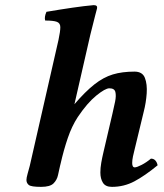

<svg xmlns="http://www.w3.org/2000/svg" viewBox="-20 -718 640 748"><path d="M96 -72 208 -563Q215 -596 215 -612Q215 -628 201.5 -633Q188 -638 156 -638Q152 -652 161 -672Q214 -681 262 -688Q310 -695 345 -698Q361 -698 358 -685Q358 -685 351 -658.5Q344 -632 332 -583L270 -312Q312 -361 347.5 -389Q383 -417 419.5 -428Q456 -439 504 -439Q535 -439 544.5 -414.5Q554 -390 551.5 -354Q549 -318 540 -283L504 -134Q501 -123 498 -108.5Q495 -94 495 -83Q495 -66 505 -66Q513 -66 531.5 -75.5Q550 -85 568 -100Q579 -100 585.5 -92.5Q592 -85 594 -74Q544 -33 503.5 -11.5Q463 10 416 10Q391 10 381 -6Q371 -22 371 -46Q371 -64 374.5 -84Q378 -104 383 -125L418 -275Q424 -300 428.5 -322.5Q433 -345 429.5 -359.5Q426 -374 406 -374Q390 -374 355 -345.5Q320 -317 283 -262Q260 -227 244 -180Q228 -133 216 -80L214 -72Q210 -55 206 -36Q202 -17 188.5 -3.5Q175 10 140 10Q101 10 92 2.5Q83 -5 83 -17Q83 -25 87.5 -41Q92 -57 96 -72Z"/></svg>

Font: Libertinus Serif SemiBold
Style: Italic
Weight: 600
Italic angle: -11.5°
Designer: Philipp H. Poll, Khaled Hosny
Foundry: Caleb Maclennan
Version: Version 7.051;RELEASE